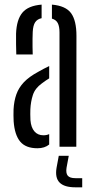

<svg xmlns="http://www.w3.org/2000/svg" viewBox="-20 -626 397 819"><path d="M38.2 -108.6Q37.7 -121.2 37.5 -134.2Q37.3 -147.2 37.8 -159.3Q39.7 -195.2 49.8 -223.5Q59.8 -251.9 82 -275.4Q104.3 -298.8 142.8 -319.5Q154.1 -326.2 166 -332.3Q177.9 -338.3 189.8 -344.2V-291.7Q182.6 -287.4 174.9 -282.1Q167.1 -276.8 158.3 -270.1Q129.5 -249.4 120.3 -220.9Q111 -192.5 109.5 -159.3Q109 -150.6 109.2 -138.4Q109.4 -126.1 109.9 -113.4Q112.4 -82.3 126.8 -65.6Q141.1 -48.9 165.3 -48.9Q178.8 -48.9 189.8 -53.9V-9.6Q170.6 6.4 139.7 6.4Q89.8 6.4 66.1 -22.1Q42.4 -50.5 38.2 -108.6ZM49.5 -393.6Q49 -411.9 48.5 -437.5Q48 -463.2 48.5 -482.5Q50.8 -542.5 75.6 -572.1Q100.4 -601.8 157.5 -606.3V-548.4Q139.4 -544.8 130.2 -531.3Q121 -517.9 119.6 -489.6Q119.1 -478.2 118.8 -461Q118.6 -443.9 118.8 -426.1Q119.1 -408.2 119.6 -393.6ZM233.8 0V-487.3Q233.8 -513 226.6 -527.2Q219.4 -541.5 201.5 -546.6V-606.3Q260.3 -601.3 283.3 -569.7Q306.2 -538 306.1 -472.8L305.5 0ZM330.7 173H301.5Q254.2 173 234.2 152.7Q214.1 132.5 221.2 89.9L230.7 38.6H273.3L263.8 89.9Q260.3 112.9 269.1 123.5Q277.9 134 301.5 134H330.7Z"/></svg>

Font: Big Shoulders Stencil Thin
Style: Regular
Weight: 100
Designer: Patric King
Foundry: XO Type Co
Version: Version 2.001